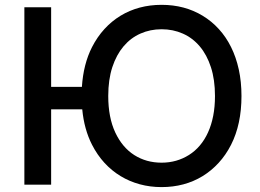

<svg xmlns="http://www.w3.org/2000/svg" viewBox="-20 -757 1066 787"><path d="M79.9 -727.3H189.6V-400.9H315.7Q321.7 -494.3 357.2 -563.9Q378.6 -605.8 408.2 -638.1Q437.9 -670.5 474.1 -692.5Q510.3 -714.5 552.7 -725.9Q595.2 -737.2 642.4 -737.2Q736.9 -737.2 810.7 -692.5Q847.7 -670.1 877.1 -637.8Q906.6 -605.5 927.2 -563.9Q947.8 -522.4 958.8 -472.1Q969.8 -421.9 969.8 -363.6Q969.8 -247.5 927.2 -163.7Q905.9 -121.8 876.2 -89.5Q846.6 -57.2 810.4 -35Q774.1 -12.8 731.7 -1.4Q689.3 9.9 642.4 9.9Q595.5 9.9 553.1 -1.6Q510.7 -13.1 474.3 -35.2Q437.9 -57.2 408.2 -89.5Q378.6 -121.8 357.2 -163.7Q324.9 -226.9 317.1 -308.9H189.6V0H79.9ZM452.4 -214.1Q481.2 -152.7 530.4 -121.4Q579.5 -90.2 642.4 -90.2Q673.7 -90.2 701.7 -98.2Q729.8 -106.2 754.6 -121.8Q779.5 -137.4 799.2 -160.7Q818.9 -183.9 832.7 -214.3Q846.6 -244.7 853.9 -282.1Q861.2 -319.6 861.2 -363.6Q861.2 -430.4 844.6 -481.4Q828.1 -532.3 798.8 -566.9Q769.5 -601.6 729.4 -619.3Q689.3 -637.1 642.4 -637.1Q595.5 -637.1 555.6 -619.3Q515.6 -601.6 486.3 -566.9Q457 -532.3 440.3 -481.4Q423.7 -430.4 423.7 -363.6Q423.7 -275.6 452.4 -214.1Z"/></svg>

Font: Inter P Medium
Style: Regular
Weight: 500
Designer: Rasmus Andersson
Foundry: rsms
Version: Version 3.018;git-588b23468